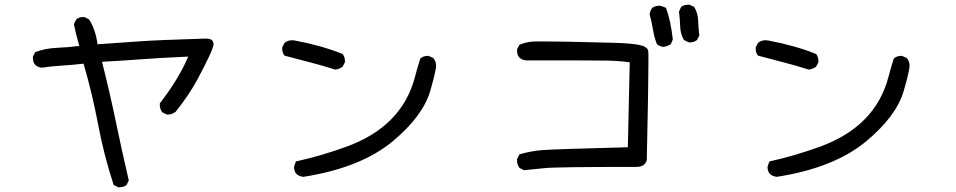

<svg xmlns="http://www.w3.org/2000/svg" viewBox="-20 -756 4040 811"><path d="M485 35H479L460 25Q419 -100 394.5 -230Q370 -360 333 -487Q278 -481 236.5 -478.5Q195 -476 156 -470Q119 -475 119 -511V-517L129 -536Q172 -552 220.5 -554Q269 -556 315 -562Q300 -613 292 -654L302 -674Q313 -684 331 -684H337L356 -674Q383 -634 392 -569Q485 -575 564.5 -581Q644 -587 846 -593H851Q882 -593 882 -569Q882 -547 811 -415Q777 -353 722 -284Q707 -272 688 -272H685L665 -282Q655 -296 655 -313V-319Q737 -426 775 -517Q646 -511 567.5 -505Q489 -499 411 -495Q444 -364 469.5 -241Q495 -118 524 6L515 25Q503 35 485 35Z M1261 -9Q1222 -14 1222 -51Q1222 -54 1230 -74Q1338 -98 1445 -137Q1679 -223 1733 -432Q1743 -470 1755 -508Q1767 -520 1787 -520H1790L1810 -511Q1822 -497 1822 -479Q1822 -457 1797 -371Q1766 -266 1641 -161Q1505 -47 1261 -9ZM1396 -462Q1343 -479 1288.5 -493Q1234 -507 1182 -521Q1172 -532 1172 -550V-556L1182 -575Q1195 -586 1214 -586L1225 -585Q1341 -563 1427 -528Q1437 -516 1437 -497V-493L1427 -474Q1413 -464 1396 -462Z M2193 -37 2174 -47Q2164 -61 2164 -78V-84L2174 -104Q2221 -118 2271 -122Q2321 -126 2632 -134L2640 -493Q2593 -499 2545 -500Q2497 -501 2201 -501Q2164 -506 2164 -542V-548L2174 -567Q2207 -581 2246 -581Q2379 -581 2580 -575Q2644 -573 2678.5 -566.5Q2713 -560 2718 -542Q2719 -537 2719 -497Q2719 -397 2712 -80Q2705 -51 2667 -51Q2327 -51 2282.5 -46Q2238 -41 2193 -37ZM2782 -558Q2767 -560 2755 -569Q2743 -599 2738 -631.5Q2733 -664 2724 -695Q2726 -711 2735 -723Q2749 -732 2766 -732Q2771 -732 2793 -723Q2813 -670 2822 -589L2813 -569Q2799 -560 2782 -558ZM2895 -577H2889L2869 -587Q2854 -613 2853 -644.5Q2852 -676 2848 -707L2857 -727Q2869 -736 2886 -736H2893L2912 -727Q2928 -701 2929 -669Q2930 -637 2934 -606L2924 -587Q2912 -577 2895 -577Z M3261 -9Q3222 -14 3222 -51Q3222 -54 3230 -74Q3338 -98 3445 -137Q3679 -223 3733 -432Q3743 -470 3755 -508Q3767 -520 3787 -520H3790L3810 -511Q3822 -497 3822 -479Q3822 -457 3797 -371Q3766 -266 3641 -161Q3505 -47 3261 -9ZM3396 -462Q3343 -479 3288.5 -493Q3234 -507 3182 -521Q3172 -532 3172 -550V-556L3182 -575Q3195 -586 3214 -586L3225 -585Q3341 -563 3427 -528Q3437 -516 3437 -497V-493L3427 -474Q3413 -464 3396 -462Z"/></svg>

Font: Xiaolai SC
Style: Regular
Weight: 400
Designer: Nozomi Seto 瀬戸のぞみ
Version: Version 3.11;December 4, 2020;FontCreator 13.0.0.2613 64-bit